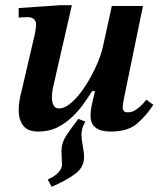

<svg xmlns="http://www.w3.org/2000/svg" viewBox="-20 -496 627 740"><path d="M128 11Q86 11 69 -12.5Q52 -36 52 -71Q52 -88 55 -108Q58 -128 63 -145L113 -359Q113 -359 116 -374.5Q119 -390 119 -402Q119 -414 111 -422Q103 -430 86 -430Q74 -430 63 -429Q52 -428 52 -428V-465L213 -476H257L186 -166Q184 -159 182 -145.5Q180 -132 180 -121Q180 -102 186.5 -90Q193 -78 207 -78Q230 -78 256.5 -101.5Q283 -125 307.5 -162.5Q332 -200 351 -242Q370 -284 378 -322L411 -473H531L459 -123Q459 -123 456 -107Q453 -91 453 -80Q453 -74 457 -68.5Q461 -63 473 -63Q490 -63 505.5 -74Q521 -85 531.5 -97Q542 -109 544 -112L571 -92Q543 -49 507.5 -19Q472 11 407 11Q329 11 329 -49Q329 -70 334 -92.5Q339 -115 346 -145H335Q324 -127 305.5 -100.5Q287 -74 261.5 -48.5Q236 -23 203 -6Q170 11 128 11ZM179 224 164 196Q194 182 206.5 167Q219 152 219 138Q219 131 218 114.5Q217 98 217 85Q217 55 234.5 28Q252 1 282 -38L309 -27Q300 -12 297 0Q294 12 294 24Q294 41 299 66Q304 91 304 110Q304 148 270.5 173.5Q237 199 179 224Z"/></svg>

Font: STIX Two Text SemiBold
Style: Italic
Weight: 600
Italic angle: -12°
Designer: Ross Mills, John Hudson & Paul Hanslow, Tiro Typeworks Ltd; with prior portions MicroPress Inc. and Coen Hoffman, Elsevi
Foundry: Tiro Typeworks Ltd
Version: Version 2.13 b171